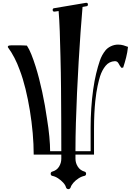

<svg xmlns="http://www.w3.org/2000/svg" viewBox="-20 -1092 924 1356"><path d="M884 -761Q880 -722 870.5 -685Q861 -648 850 -615Q846 -615 842 -613.5Q838 -612 836 -615Q826 -627 817.5 -643.5Q809 -660 792 -660H791Q751 -658 726 -627.5Q701 -597 687 -554Q679 -529 669.5 -486Q660 -443 653 -378Q649 -339 646.5 -290Q644 -241 644 -182V0H513V29Q513 59 529.5 85Q546 111 577 120Q588 123 588 135Q588 147 577 150Q556 154 535 167.5Q514 181 499 198Q484 215 479 231Q475 243 463 244Q450 243 446 231Q442 215 426.5 198Q411 181 390.5 167.5Q370 154 349 150Q338 147 338 135Q338 123 349 120Q381 111 397 85Q413 59 413 29V0H218Q218 -73 211 -152.5Q204 -232 191 -311.5Q178 -391 160 -464.5Q142 -538 119 -598Q103 -643 82 -683.5Q61 -724 36 -758Q36 -758 35.5 -759Q35 -760 35 -761Q35 -766 42 -770Q54 -772 69.5 -772Q85 -772 101 -772Q120 -772 138.5 -771.5Q157 -771 170 -770Q186 -746 201.5 -707.5Q217 -669 232 -621Q257 -541 278 -443.5Q299 -346 312 -253Q323 -186 328.5 -127Q334 -68 334 -24H413V-37Q413 -127 412.5 -237.5Q412 -348 411 -466.5Q410 -585 407 -695Q405 -790 402 -872Q399 -954 394 -1014L366 -1010H363Q352 -1010 352 -1022Q352 -1033 362 -1034L587 -1072H590Q601 -1072 601 -1060Q601 -1049 591 -1048L563 -1043Q556 -965 549 -865.5Q542 -766 535.5 -656.5Q529 -547 524 -436.5Q519 -326 516 -223.5Q513 -121 513 -37V-24H620V-192Q620 -257 624.5 -326Q629 -395 638 -459Q647 -523 659 -572Q671 -622 685 -663Q699 -704 724 -735Q739 -754 763.5 -765.5Q788 -777 814 -777Q835 -777 851.5 -772Q868 -767 884 -761Z"/></svg>

Font: Ponomar
Style: Regular
Weight: 400
Version: Version 1.301; ttfautohint (v1.8.4.7-5d5b)